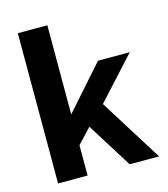

<svg xmlns="http://www.w3.org/2000/svg" viewBox="-111 -830 802 917"><g transform="rotate(-15 290.0 -371.5)"><path d="M62.5 0V-743H208.5V-302.5L398.5 -517H555.5L367.5 -311L562 0H416.5L277 -223L208.5 -150V0Z"/></g></svg>

Font: Public Sans Thin
Style: Bold
Weight: 700
Version: Version 2.001